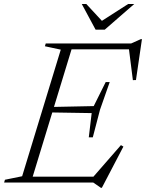

<svg xmlns="http://www.w3.org/2000/svg" viewBox="-45 -886 709 932"><path d="M250 -645 173 -661.5 177 -675H311L105 0H-25L-21 -13.5L62.5 -30.5ZM580 -655 603.5 -646.5H261L270.5 -675H591.5L638.5 -696H644L615 -497.5L600 -497ZM444.5 25.5 407.5 0H64L73.5 -28.5H437.5L399 -17.5L542 -181.5L554 -174.5L449.5 25.5ZM405.5 -219.5H386L400 -337L183.5 -340.5L192 -366.5L410 -371L468 -487.5H487.5L440.5 -353.5ZM606.5 -866.5 463.5 -742H419L352 -866.5H374L456 -778H439L577 -866.5Z"/></svg>

Font: Newsreader 24pt Light
Style: Italic
Weight: 300
Italic angle: -17°
Designer: Hugues Gentile
Foundry: Production Type
Version: Version 1.003